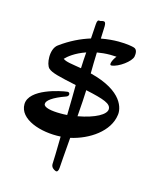

<svg xmlns="http://www.w3.org/2000/svg" viewBox="-100 -712 642 784"><g transform="rotate(15 221.0 -320.0)"><path d="M250 -622C250 -642 244 -642 236 -641C229 -640 230 -638 224 -639C218 -640 214 -637 213 -621L209 -560C170 -548 127 -528 85 -497C70 -486 64 -464 64 -443C64 -423 69 -405 77 -397C92 -383 124 -376 198 -360C198 -327 197 -281 196 -233C186 -232 176 -232 167 -232C130 -232 96 -238 96 -253C95 -267 119 -286 173 -305C187 -310 184 -326 173 -325C145 -322 17 -296 16 -231C15 -167 108 -136 193 -141C192 -84 191 -37 190 -24C190 -10 201 -3 209 0C216 3 221 -3 222 -16C222 -25 227 -81 232 -146C309 -163 387 -215 396 -287C400 -312 390 -386 245 -422C245 -449 246 -481 247 -511C264 -514 282 -516 303 -516C312 -516 320 -515 329 -515C318 -502 304 -473 319 -475C348 -478 396 -513 400 -535C402 -546 403 -566 387 -570C381 -572 357 -577 321 -577C300 -577 275 -575 248 -570ZM354 -300C354 -277 310 -252 238 -239C242 -286 244 -328 245 -351C324 -334 354 -323 354 -300ZM123 -451C134 -463 161 -485 205 -500C203 -476 202 -455 201 -432C161 -439 136 -441 123 -451Z"/></g></svg>

Font: Oregano
Style: Regular
Weight: 400
Designer: Astigmatic (AOETI)
Foundry: Astigmatic (AOETI)
Version: Version 1.000